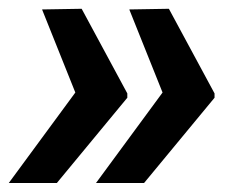

<svg xmlns="http://www.w3.org/2000/svg" viewBox="-29 -467 553 431"><path d="M154.3 -447.3 256.8 -257.3V-247.6L98.6 -56.2H-9.3L140.1 -259.3L65.4 -445.8ZM350.1 -447.3 452.6 -257.3V-247.6L294.4 -56.2H186.5L335.9 -259.3L261.2 -445.8Z"/></svg>

Font: Mardoto Black
Style: Italic
Weight: 900
Italic angle: -12°
Designer: Christian Robertson, Vahan Hovhannisyan
Foundry: Google
Version: Version 1.000